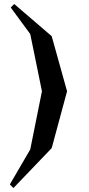

<svg xmlns="http://www.w3.org/2000/svg" viewBox="-20 -736 449 970"><path d="M51.8 -715.8 241.2 -553.2 318.8 -274.9 241.2 12.2 47.9 213.9 29.8 195.8 132.8 19 191.9 -274.9 132.8 -564 34.2 -698.2Z"/></svg>

Font: Ortica Angular Bold
Style: Regular
Weight: 700
Designer: Benedetta Bovani
Foundry: Collletttivo
Version: Version 2.000;Glyphs 3.1.2 (3151)